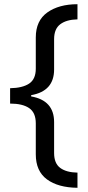

<svg xmlns="http://www.w3.org/2000/svg" viewBox="-20 -734 420 912"><path d="M348 158Q256 157 203 118Q150 79 150 -1V-148Q150 -199 118.5 -220.5Q87 -242 28 -242V-315Q87 -316 118.5 -337Q150 -358 150 -408V-556Q150 -636 205 -675Q260 -714 348 -714V-642Q296 -641 266.5 -619Q237 -597 237 -548V-404Q237 -301 128 -282V-276Q237 -257 237 -154V-7Q237 42 266 63.5Q295 85 348 86Z"/></svg>

Font: Noto Sans Hanunoo
Style: Regular
Weight: 400
Designer: Monotype Design Team
Foundry: Monotype Imaging Inc.
Version: Version 2.003; ttfautohint (v1.8.4.7-5d5b)